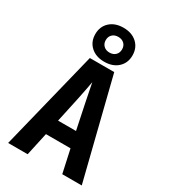

<svg xmlns="http://www.w3.org/2000/svg" viewBox="-238 -1115 1077 1225"><g transform="rotate(30 300.0 -502.5)"><path d="M28.8 0 209.4 -730H389L571.2 0H427.6L390.6 -169.4H209.5L172.6 0ZM233.5 -282.7H365.7L327.5 -466.1Q319.2 -508 311.4 -546.4Q303.7 -584.7 300 -604.5Q296.3 -584.7 289.4 -546.8Q282.5 -508.9 273.3 -467.1ZM300 -755Q238.4 -755 200.7 -789.5Q163 -824.1 163 -880.1Q163 -936.1 200.7 -970.6Q238.4 -1005 300 -1005Q361.6 -1005 399.3 -970.5Q437 -935.9 437 -879.9Q437 -823.9 399.3 -789.4Q361.6 -755 300 -755ZM300 -822.4Q327 -822.4 343.5 -838.5Q360 -854.5 360 -880.4Q360 -906.3 343.5 -922Q327 -937.8 300 -937.8Q273 -937.8 256.5 -921.9Q240 -906.1 240 -880Q240 -854.5 256.5 -838.5Q273 -822.4 300 -822.4Z"/></g></svg>

Font: JetBrains Mono
Style: Regular
Weight: 400
Monospace: yes
Designer: Philipp Nurullin, Konstantin Bulenkov
Foundry: JetBrains
Version: Version 2.305